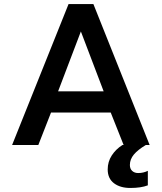

<svg xmlns="http://www.w3.org/2000/svg" viewBox="-20 -719 802 952"><path d="M665 139Q691 139 713 128V200Q679 213 626 213Q576 213 545 189.5Q514 166 514 121Q514 83 534 52Q554 21 587 0H593L529 -161H233L170 0H40L320 -699H443L722 0H703Q663 24 643.5 47.5Q624 71 624 99Q624 118 635.5 128.5Q647 139 665 139ZM494 -266 381 -563 268 -266Z"/></svg>

Font: Prompt Medium
Style: Regular
Weight: 500
Designer: Katatrad Team
Foundry: CadsonDemak
Version: Version 1.001